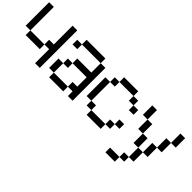

<svg xmlns="http://www.w3.org/2000/svg" viewBox="43 -1457 2413 2413"><g transform="rotate(45 1250.0 -250.5)"><path d="M0 -250V-666.7H83.3V-250ZM83.3 -166.7V-250H333.3V-166.7ZM333.3 -250V-333.3H416.7V-666.7H500V0H416.7V-250Z M583.3 -83.3V-250H666.7V-83.3ZM583.3 -500V-583.3H666.7V-500ZM750 -333.3V-416.7H1000V-583.3H1083.3V0H1000V-83.3H916.7V-166.7H1000V-333.3ZM750 -250H666.7V-333.3H750ZM916.7 -83.3V0H666.7V-83.3ZM666.7 -583.3V-666.7H1000V-583.3Z M1166.7 -166.7V-500H1250V-166.7ZM1333.3 -166.7V-83.3H1250V-166.7ZM1333.3 -83.3H1583.3V0H1333.3ZM1333.3 -583.3V-500H1250V-583.3ZM1333.3 -666.7H1583.3V-583.3H1333.3ZM1666.7 -166.7V-83.3H1583.3V-166.7ZM1666.7 -416.7V-500H1750V-416.7ZM1666.7 -250H1750V-166.7H1666.7ZM1666.7 -583.3V-500H1583.3V-583.3Z M1833.3 166.7V83.3H2000V166.7ZM1833.3 -500V-666.7H1916.7V-500ZM2000 83.3V0H2083.3V83.3ZM2000 -166.7V-333.3H2083.3V-166.7ZM2000 -333.3H1916.7V-500H2000ZM2166.7 -166.7V0H2083.3V-166.7ZM2166.7 -333.3H2250V-166.7H2166.7ZM2333.3 -333.3H2250V-500H2333.3ZM2333.3 -500V-666.7H2416.7V-500Z"/></g></svg>

Font: Galmuri11 Regular
Style: Regular
Weight: 400
Designer: Minseo Lee (Quiple)
Version: Version 2.356;hotconv 1.1.0;makeotfexe 2.6.0 DEVELOPMENT